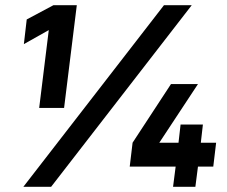

<svg xmlns="http://www.w3.org/2000/svg" viewBox="-20 -720 873 740"><path d="M168 -604 72 -550 83 -645 186 -700H276L227 -304H131ZM612 -700H719L177 0H70ZM657 -78H480L491 -170L639 -396H743L594 -170H668L676 -240H762L754 -170H813L802 -78H743L733 0H647Z"/></svg>

Font: Haskoy ExtraBold
Style: Italic
Weight: 800
Designer: Ertekin Erdin
Foundry: Ertekin Erdin
Version: Version 2.000; ttfautohint (v1.8.4.7-5d5b)